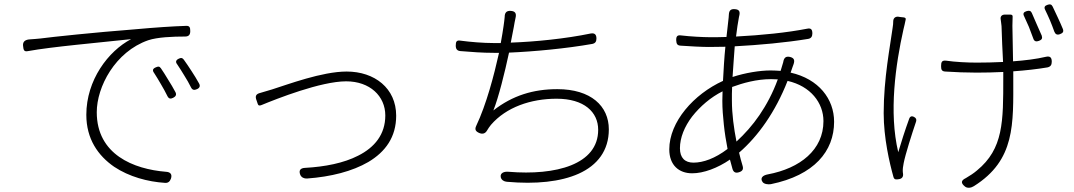

<svg xmlns="http://www.w3.org/2000/svg" viewBox="-20 -817 4940 883"><path d="M505 -50C574 -4 660 19 739 24C753 25 761 18 766 5C773 -15 764 -26 743 -27C595 -39 425 -106 425 -301C425 -417 509 -579 662 -632C704 -646 774 -649 831 -649C848 -649 855 -657 855 -674C855 -691 852 -699 835 -698C774 -696 698 -691 598 -682C417 -668 218 -647 166 -640C153 -639 138 -637 118 -636C98 -635 84 -627 86 -607C88 -587 90 -578 109 -582C163 -592 247 -602 332 -611C428 -621 526 -631 583 -637C478 -582 377 -449 377 -289C377 -178 431 -101 505 -50ZM753 -451C742 -470 730 -488 720 -503C713 -513 707 -512 696 -507C682 -501 680 -493 689 -481C699 -465 710 -448 720 -430C731 -412 741 -393 750 -375C756 -363 764 -361 776 -367C788 -373 793 -381 787 -393C777 -412 765 -432 753 -451ZM861 -490C848 -510 836 -528 825 -543C818 -552 812 -552 802 -547C789 -541 786 -532 795 -521C806 -505 817 -487 828 -469C839 -451 850 -433 858 -416C864 -403 873 -401 886 -407C899 -413 902 -422 895 -434C885 -452 873 -472 861 -490Z M1627 -101C1561 -67 1474 -50 1383 -45C1361 -44 1353 -33 1361 -13C1366 -1 1379 5 1392 4C1502 -4 1600 -29 1674 -72C1753 -119 1802 -187 1802 -285C1802 -411 1703 -488 1574 -488C1461 -488 1302 -428 1232 -406C1212 -400 1195 -395 1178 -390C1157 -385 1152 -375 1160 -355C1167 -337 1165 -327 1183 -334C1251 -362 1455 -443 1572 -443C1681 -443 1752 -375 1752 -286C1752 -199 1703 -139 1627 -101Z M2641 -18C2728 -57 2780 -125 2780 -222C2780 -329 2698 -407 2543 -407C2433 -407 2337 -378 2249 -309C2273 -369 2301 -482 2321 -575C2438 -580 2585 -594 2704 -615C2718 -618 2723 -626 2723 -640C2723 -658 2715 -666 2697 -663C2581 -639 2442 -625 2329 -621L2336 -657L2343 -693C2345 -706 2348 -721 2351 -735C2356 -756 2349 -766 2328 -767C2309 -768 2301 -758 2301 -739C2300 -726 2298 -713 2296 -698C2293 -678 2289 -651 2283 -619H2251C2202 -619 2143 -624 2098 -630C2080 -633 2076 -626 2076 -607C2076 -591 2083 -583 2098 -582C2147 -578 2197 -574 2252 -574H2275C2252 -471 2217 -337 2170 -238C2162 -221 2168 -212 2185 -205C2200 -199 2212 -203 2220 -217C2225 -226 2231 -234 2238 -243C2308 -324 2421 -363 2540 -363C2666 -363 2731 -302 2731 -220C2731 -60 2536 -9 2319 -27C2299 -29 2279 -22 2283 -2C2286 11 2298 18 2311 19C2444 31 2558 19 2641 -18Z M3473 -288C3441 -241 3405 -201 3367 -166C3355 -227 3346 -292 3346 -354V-385L3347 -417C3396 -435 3459 -453 3526 -453L3557 -452C3534 -389 3505 -335 3473 -288ZM3280 -646H3240C3215 -646 3154 -649 3113 -654C3094 -657 3089 -649 3090 -630C3091 -615 3095 -608 3110 -607C3150 -604 3210 -601 3240 -601L3316 -602C3311 -554 3308 -499 3305 -445C3171 -384 3058 -257 3058 -130C3058 -57 3103 -20 3163 -20C3216 -20 3280 -44 3337 -83C3341 -68 3345 -53 3349 -39C3354 -24 3364 -20 3379 -25C3395 -30 3400 -39 3395 -55C3389 -74 3384 -94 3379 -115C3466 -190 3546 -302 3602 -445C3708 -421 3767 -344 3767 -260C3767 -128 3660 -43 3511 -15C3489 -11 3474 1 3487 20C3494 30 3513 32 3525 30C3725 -11 3816 -122 3816 -257C3816 -362 3745 -454 3616 -483L3625 -509C3626 -512 3628 -516 3629 -520C3636 -539 3633 -550 3614 -555C3594 -560 3585 -551 3582 -531C3581 -528 3580 -524 3579 -521L3570 -491C3555 -492 3540 -493 3524 -493C3474 -493 3407 -482 3349 -463C3352 -512 3356 -560 3359 -604C3472 -610 3593 -621 3696 -638C3710 -640 3716 -649 3716 -663C3716 -681 3710 -689 3692 -685C3600 -667 3482 -655 3365 -649C3369 -684 3374 -714 3378 -736C3378 -738 3379 -739 3379 -741C3385 -763 3381 -774 3358 -775C3340 -776 3333 -768 3332 -750C3332 -746 3331 -741 3331 -736L3326 -691L3321 -647ZM3309 -243C3313 -205 3319 -168 3326 -132C3268 -88 3214 -69 3169 -69C3130 -69 3107 -91 3107 -135C3107 -184 3128 -235 3163 -281C3200 -328 3249 -370 3303 -397L3302 -353C3302 -318 3305 -280 3309 -243Z M4093 -408C4100 -506 4117 -602 4135 -682C4139 -696 4142 -713 4145 -726C4147 -732 4144 -736 4136 -737L4118 -739L4113 -740C4098 -742 4089 -734 4088 -721C4088 -711 4087 -699 4085 -688C4074 -606 4044 -456 4044 -297C4044 -182 4071 -67 4089 -3C4093 10 4101 9 4114 7C4128 5 4135 -4 4133 -18C4133 -21 4132 -23 4132 -26C4131 -37 4133 -54 4136 -67C4144 -108 4173 -199 4193 -258C4196 -268 4193 -274 4184 -279C4173 -285 4165 -282 4161 -270C4142 -218 4124 -161 4111 -117C4089 -209 4086 -310 4093 -408ZM4748 -705C4740 -724 4732 -743 4725 -758C4720 -768 4713 -769 4702 -766C4688 -762 4683 -755 4690 -742C4697 -727 4704 -710 4712 -693C4719 -675 4726 -657 4732 -640C4736 -627 4745 -624 4758 -629C4771 -634 4775 -640 4771 -653C4764 -669 4756 -687 4748 -705ZM4845 -736C4837 -754 4828 -772 4821 -787C4816 -797 4809 -799 4798 -795C4785 -791 4780 -784 4787 -771C4794 -757 4801 -741 4809 -723C4816 -706 4823 -688 4829 -671C4834 -659 4842 -655 4855 -660C4868 -665 4873 -671 4868 -684C4861 -701 4853 -719 4845 -736ZM4589 -614 4593 -532C4552 -530 4511 -529 4472 -529C4428 -529 4371 -532 4331 -538C4312 -540 4308 -532 4308 -513C4308 -497 4311 -489 4327 -488C4368 -485 4429 -483 4471 -483C4511 -483 4553 -484 4594 -486V-460C4594 -258 4595 -133 4473 -33C4459 -21 4441 -9 4422 2C4399 13 4398 25 4418 41C4429 50 4447 47 4459 39C4650 -81 4640 -246 4640 -460V-489C4696 -493 4750 -499 4797 -507C4811 -510 4817 -518 4817 -533C4817 -552 4810 -560 4791 -556C4744 -545 4693 -539 4639 -535L4636 -698C4636 -714 4637 -729 4637 -740C4638 -746 4634 -750 4626 -750H4608H4602C4587 -750 4580 -741 4582 -729C4583 -719 4585 -709 4586 -697Z"/></svg>

Font: GenSenRounded2 TW L
Style: Regular
Weight: 300
Version: Version 2.100;PS 2.1;hotconv 16.6.51;makeotf.lib2.5.65220 DE